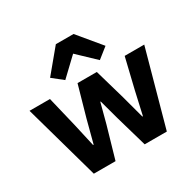

<svg xmlns="http://www.w3.org/2000/svg" viewBox="-170 -979 1180 1164"><g transform="rotate(-30 420.5 -397.5)"><path d="M166 0 19 -525H162L213 -313L249 -153H253L295 -313L355 -525H490L551 -313L594 -153H598L634 -313L685 -525H822L677 0H522L458 -222L421 -358H418L382 -222L318 0ZM359 -795H483L615 -636L542 -578L421 -693L300 -578L227 -636Z"/></g></svg>

Font: IBM Plex Sans Var
Style: Regular
Weight: 400
Designer: Mike Abbink, Paul van der Laan, Pieter van Rosmalen
Foundry: Bold Monday
Version: Version 3.000